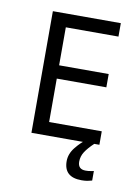

<svg xmlns="http://www.w3.org/2000/svg" viewBox="-61 -392 392 542"><g transform="rotate(10 135.5 -121.0)"><path d="M242.2 0H47.4V-348.6H242.2V-310.1H91.3V-201.2H233.4V-163.1H91.3V-38.6H242.2ZM194.3 56.6Q194.3 78.6 216.3 78.6Q224.6 78.6 230.2 77.4Q235.8 76.2 239.7 75.7V103Q232.9 105 226.1 106.2Q219.2 107.4 209.5 107.4Q159.2 107.4 159.2 61.5Q159.2 40.5 174.3 21.7Q189.5 2.9 204.1 -7.3L227.5 0Q210.9 15.6 202.6 28.6Q194.3 41.5 194.3 56.6Z"/></g></svg>

Font: NotoSansOldHungarianUI
Style: Regular
Weight: 400
Designer: Monotype Design Team
Foundry: Monotype Imaging Inc.
Version: Version 1001.000; ttfautohint (v1.8.4.7-5d5b)